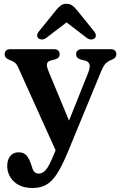

<svg xmlns="http://www.w3.org/2000/svg" viewBox="-20 -726 617 982"><path d="M253 69.5 264.5 43 73.5 -380Q64 -400.5 53.2 -407.8Q42.5 -415 24 -421.5Q3.5 -430.5 4 -448.5Q4 -474.5 35 -474.5H254Q285 -474.5 285 -448.5Q285 -428.5 261 -422L243 -417.5Q223 -413 220.2 -399.5Q217.5 -386 230.5 -356L333 -109L430.5 -352.5Q442 -381.5 437.8 -396.5Q433.5 -411.5 413.5 -416.5L393.5 -421.5Q369.5 -428 369.5 -448.5Q369.5 -474.5 400.5 -474.5H544Q575 -474.5 575 -448.5Q575 -440.5 570.5 -433.8Q566 -427 554 -421.5Q533 -414 521 -401.8Q509 -389.5 497.5 -361.5L327 51.5Q297.5 122.5 271.8 162.5Q246 202.5 216.5 219Q187 235.5 146.5 235.5Q86 235.5 51.5 202.8Q17 170 17 122Q17 90.5 32.5 71.8Q48 53 75 53Q101.5 53 115 68.8Q128.5 84.5 137.5 110L144 129Q152 162 178 162Q197 162 213.5 144Q230 126 253 69.5ZM464 -530Q456.5 -524 445.8 -524Q435 -524 423.5 -532.5L320.5 -611.5L217 -532.5Q205.5 -524 194.8 -524Q184 -524 176.5 -530Q170.5 -535 170.2 -544.5Q170 -554 179 -565.5L268 -675.5Q280 -690.5 291.8 -698.5Q303.5 -706.5 320.5 -706.5Q337 -706.5 348.5 -698.5Q360 -690.5 372.5 -675.5L461.5 -565.5Q470.5 -554 470.2 -544.5Q470 -535 464 -530Z"/></svg>

Font: Fraunces 9pt Soft SemiBold
Style: Regular
Weight: 600
Version: Version 1.000;[b76b70a41]